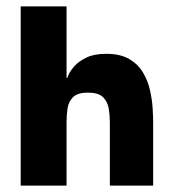

<svg xmlns="http://www.w3.org/2000/svg" viewBox="-20 -583 546 603"><path d="M45 0V-563H189V-338H191Q191 -338 196 -349.5Q201 -361 214.5 -376Q228 -391 252 -402.5Q276 -414 314 -414Q358 -414 386 -397.5Q414 -381 429.5 -354.5Q445 -328 451.5 -298Q458 -268 459.5 -241.5Q461 -215 461 -198V0H325V-199Q325 -221 321.5 -242Q318 -263 304 -277.5Q290 -292 256 -292Q223 -292 209 -277.5Q195 -263 192 -242Q189 -221 189 -199V0Z"/></svg>

Font: Darker Grotesque Light Black
Style: Regular
Weight: 900
Version: Version 1.000;gftools[0.9.28]